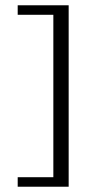

<svg xmlns="http://www.w3.org/2000/svg" viewBox="-20 -650 327 727"><path d="M47 57V21H182V-594H47V-630H240V57Z"/></svg>

Font: Alumni Sans
Style: Regular
Weight: 400
Designer: Robert E. Leuschke
Foundry: Robert E. Leuschke
Version: Version 1.018